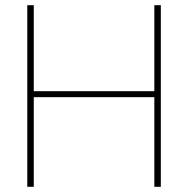

<svg xmlns="http://www.w3.org/2000/svg" viewBox="-20 -719 724 739"><path d="M85 0V-699H110V-368H574V-699H599V0H574V-345H110V0Z"/></svg>

Font: MuseoModerno SemiBold Thin
Style: Regular
Weight: 250
Version: Version 1.001